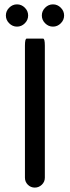

<svg xmlns="http://www.w3.org/2000/svg" viewBox="-20 -850 318 876"><path d="M6.8 -779.3Q6.8 -799.8 22 -814.9Q37.1 -830.1 57.6 -830.1Q78.1 -830.1 93.3 -814.9Q108.4 -799.8 108.4 -779.3Q108.4 -758.8 93.3 -743.7Q78.1 -728.5 57.6 -728.5Q37.1 -728.5 22 -743.7Q6.8 -758.8 6.8 -779.3ZM170.9 -779.3Q170.9 -799.8 186 -814.9Q201.2 -830.1 221.7 -830.1Q242.2 -830.1 257.3 -814.9Q272.5 -799.8 272.5 -779.3Q272.5 -758.8 257.3 -743.7Q242.2 -728.5 221.7 -728.5Q201.2 -728.5 186 -743.7Q170.9 -758.8 170.9 -779.3ZM93.8 -39.1V-641.6Q93.8 -673.8 101.6 -673.8H176.8Q184.6 -673.8 184.6 -641.6V-39.1Q184.6 -20.5 170.9 -7.3Q157.2 5.9 138.7 5.9Q120.1 5.9 106.9 -7.3Q93.8 -20.5 93.8 -39.1Z"/></svg>

Font: YuPearl-Regular
Style: Regular
Weight: 400
Designer: Max Yao
Foundry: Max-Everyday
Version: Version 1.011; ttfautohint (v1.8.3)